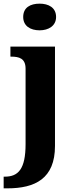

<svg xmlns="http://www.w3.org/2000/svg" viewBox="-41 -791 413 1051"><path d="M176 -625C224 -625 266 -649 266 -698C266 -750 224 -771 176 -771C125 -771 86 -750 86 -698C86 -649 125 -625 176 -625ZM-21 240H-1C151 240 260 187 260 8V-536H16V-481H20C63 -481 99 -472 99 -415V-2C99 134 59 176 -14 176H-21Z"/></svg>

Font: Noto Serif Hentaigana Bold
Style: Regular
Weight: 700
Designer: Kazuhiro Yamada
Foundry: nipponia
Version: Version 1.000